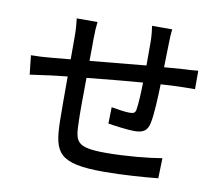

<svg xmlns="http://www.w3.org/2000/svg" viewBox="-85 -878 1169 1002"><g transform="rotate(10 500.0 -377.0)"><path d="M642 -774C645 -756 649 -716 649 -693C649 -652 649 -607 649 -565C550 -556 443 -546 352 -537C353 -584 353 -626 353 -654C353 -689 355 -717 358 -744H248C252 -712 254 -683 254 -649V-528C213 -524 180 -521 158 -519C117 -515 76 -513 46 -513L57 -412C83 -416 134 -423 165 -427C187 -430 217 -433 254 -437C254 -340 254 -239 255 -197C259 -34 285 20 526 20C624 20 745 11 812 4L815 -103C747 -91 623 -79 520 -79C359 -79 355 -110 352 -212C350 -252 351 -350 352 -447C444 -456 552 -467 647 -474C646 -418 643 -362 638 -331C635 -310 625 -307 603 -307C582 -307 540 -313 508 -319L506 -232C536 -227 609 -217 644 -217C692 -217 715 -230 724 -277C733 -321 737 -407 739 -481C776 -484 809 -485 835 -486C860 -486 904 -488 920 -487V-585C895 -582 862 -580 835 -579C807 -577 775 -575 741 -572C742 -611 743 -654 744 -696C744 -720 746 -758 749 -774Z"/></g></svg>

Font: Source Han Sans KR Medium
Style: Regular
Weight: 500
Designer: Ryoko NISHIZUKA (kana & ideographs); Paul D. Hunt (Latin, Greek & Cyrillic); Wenlong ZHANG (bopomofo); Sandoll Communica
Foundry: Adobe Systems Incorporated
Version: Version 1.001;PS 1.001;hotconv 1.0.78;makeotf.lib2.5.61930